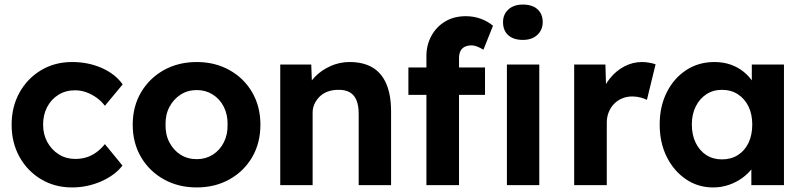

<svg xmlns="http://www.w3.org/2000/svg" viewBox="-20 -812 3523 842"><path d="M31 -265Q31 -344 65.5 -406Q100 -468 160 -504Q220 -540 296 -540Q367 -540 426 -514Q485 -488 518 -442L440 -348Q426 -367 405 -382.5Q384 -398 359.5 -407Q335 -416 309 -416Q268 -416 236.5 -396.5Q205 -377 187 -343Q169 -309 169 -265Q169 -223 187.5 -189Q206 -155 238 -135Q270 -115 310 -115Q336 -115 359 -122Q382 -129 402.5 -144Q423 -159 440 -180L517 -86Q484 -43 423.5 -16.5Q363 10 296 10Q220 10 160 -26Q100 -62 65.5 -124Q31 -186 31 -265Z M562 -265Q562 -345 598.5 -407Q635 -469 698.5 -504.5Q762 -540 843 -540Q923 -540 986.5 -504.5Q1050 -469 1086 -407Q1122 -345 1122 -265Q1122 -185 1086 -123Q1050 -61 986.5 -25.5Q923 10 843 10Q762 10 698.5 -25.5Q635 -61 598.5 -123Q562 -185 562 -265ZM978 -265Q979 -309 961.5 -343.5Q944 -378 913 -397.5Q882 -417 843 -417Q803 -417 772 -397Q741 -377 723 -343Q705 -309 706 -265Q705 -222 723 -187.5Q741 -153 772 -133.5Q803 -114 843 -114Q882 -114 913 -133.5Q944 -153 961.5 -187.5Q979 -222 978 -265Z M1209 -529H1345L1349 -421L1321 -409Q1332 -445 1360.5 -474.5Q1389 -504 1429 -522Q1469 -540 1513 -540Q1573 -540 1613.5 -516Q1654 -492 1674.5 -443.5Q1695 -395 1695 -324V0H1553V-313Q1553 -349 1543 -373Q1533 -397 1512.5 -408Q1492 -419 1462 -418Q1438 -418 1417.5 -410.5Q1397 -403 1382.5 -389Q1368 -375 1359.5 -357Q1351 -339 1351 -318V0H1281Q1258 0 1240 0Q1222 0 1209 0Z M1850 -566Q1850 -615 1872 -655Q1894 -695 1932.5 -718Q1971 -741 2023 -741Q2058 -741 2089 -729.5Q2120 -718 2142 -699L2100 -594Q2087 -602 2073.5 -607.5Q2060 -613 2049 -613Q2030 -613 2017.5 -606.5Q2005 -600 1999 -587.5Q1993 -575 1993 -556V0H1922Q1899 0 1881 0Q1863 0 1850 0ZM1771 -396V-516H2107V-396ZM2203 0V-529H2345V0ZM2186 -715Q2186 -749 2209.5 -770.5Q2233 -792 2273 -792Q2314 -792 2337 -771.5Q2360 -751 2360 -715Q2360 -681 2336.5 -659Q2313 -637 2273 -637Q2232 -637 2209 -657.5Q2186 -678 2186 -715Z M2498 0V-529H2635L2640 -359L2616 -394Q2628 -435 2655 -468.5Q2682 -502 2718.5 -521Q2755 -540 2795 -540Q2812 -540 2828 -537Q2844 -534 2855 -530L2817 -374Q2806 -380 2788.5 -384.5Q2771 -389 2753 -389Q2729 -389 2708.5 -380.5Q2688 -372 2673 -356.5Q2658 -341 2649.5 -320Q2641 -299 2641 -274V0Z M2873 -266Q2873 -346 2904.5 -408Q2936 -470 2990 -505Q3044 -540 3113 -540Q3152 -540 3184.5 -528.5Q3217 -517 3241.5 -497Q3266 -477 3283 -451Q3300 -425 3307 -395L3277 -400V-529H3418V0H3275V-127L3307 -130Q3299 -102 3281 -77Q3263 -52 3236.5 -32.5Q3210 -13 3177 -1.5Q3144 10 3107 10Q3041 10 2988 -26Q2935 -62 2904 -124Q2873 -186 2873 -266ZM3279 -266Q3279 -311 3262.5 -345Q3246 -379 3216 -398.5Q3186 -418 3146 -418Q3107 -418 3077.5 -398.5Q3048 -379 3031 -345Q3014 -311 3014 -266Q3014 -220 3031 -185.5Q3048 -151 3077.5 -132Q3107 -113 3146 -113Q3186 -113 3216 -132Q3246 -151 3262.5 -185.5Q3279 -220 3279 -266Z"/></svg>

Font: Our Lexend SemiBold
Style: Regular
Weight: 600
Designer: Bonnie Shaver-Troup, Thomas Jockin
Foundry: Lexend
Version: Version 1.007